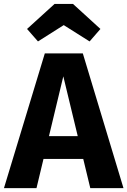

<svg xmlns="http://www.w3.org/2000/svg" viewBox="-33 -968 655 988"><path d="M393.2 -693.2 602.4 0H431.6L292.8 -575.2L154.8 0H-12.6L197.6 -693.2ZM383.6 -267.4 410.2 -150.2H175.6L202.2 -267.4ZM162.4 -754.8 106.2 -819 247.6 -947.6H342.8L483.8 -819L428 -754.8L295 -838.8Z"/></svg>

Font: Firava
Style: Regular
Weight: 400
Designer: Carrois Corporate & Edenspiekermann AG
Foundry: Greg Finn Gibson
Version: Version 5.000